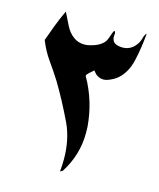

<svg xmlns="http://www.w3.org/2000/svg" viewBox="-94 -656 601 724"><g transform="rotate(15 207.0 -294.0)"><path d="M389.6 -583.5Q384.8 -527.8 373.5 -478.8Q362.3 -429.7 331.5 -401.9Q318.8 -390.1 295.4 -380.9Q285.6 -377 276.4 -377Q263.2 -377 251 -384.8Q244.6 -388.7 234.9 -401.4Q227.5 -395 217.3 -385.7Q209 -378.4 209 -373.5Q209 -372.1 210 -370.6Q257.3 -287.6 265.1 -189Q265.6 -176.8 265.6 -164.6Q265.6 -80.1 219.2 -6.8Q217.3 -3.9 212.9 -2Q209.5 0 208.5 0V-0.5Q210.9 -24.4 210.9 -47.4Q210.9 -125 182.6 -185.1Q145.5 -262.7 106.9 -326.7Q85.9 -359.9 63 -392.1Q40 -424.3 24.4 -463.9Q35.2 -494.6 47.1 -525.9Q59.1 -557.1 73.7 -587.9Q85.4 -564.5 97.9 -539.1Q110.4 -513.7 130.9 -499Q149.4 -485.8 172.9 -485.8Q184.1 -485.8 196.3 -489.3Q233.9 -498.5 250 -520.5Q253.9 -525.9 258.8 -541Q263.7 -556.2 267.1 -562.5Q268.6 -564.9 269.5 -564.9Q271 -564.9 272 -562.5Q273.9 -559.1 273.9 -556.6V-555.7Q272.9 -549.8 272.9 -544.9Q272.9 -519.5 297.4 -514.2Q306.6 -512.2 315.4 -512.2Q335.9 -512.2 352.1 -524.4Q374 -542 379.9 -569.3Q380.4 -572.3 385.3 -581.1Q387.7 -585.9 388.7 -585.9Q389.6 -585.9 389.6 -583.5Z"/></g></svg>

Font: Aref Ruqaa
Style: Regular
Weight: 400
Designer: Abdullah Aref
Version: Version 1.002